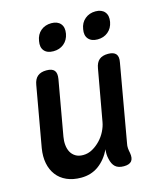

<svg xmlns="http://www.w3.org/2000/svg" viewBox="-117 -873 834 971"><g transform="rotate(-15 300.0 -387.0)"><path d="M411 10Q382 10 366.5 -4Q351 -18 345 -47Q342 -59 341.5 -72Q341 -85 343 -97Q318 -46 279 -18Q240 10 188 10Q145 10 112.5 -4.5Q80 -19 60 -45.5Q40 -72 33 -107.5Q26 -143 33 -186L89 -502Q94 -532 111 -546Q128 -560 157 -560Q187 -560 198.5 -546Q210 -532 205 -502L154 -214Q150 -192 152 -171Q154 -150 162.5 -134Q171 -118 187 -108Q203 -98 227 -98Q253 -98 276 -111Q299 -124 317.5 -143.5Q336 -163 348 -187Q360 -211 364 -234L412 -502Q417 -532 433.5 -546Q450 -560 480 -560Q509 -560 521 -546Q533 -532 527 -502L456 -98Q453 -85 454 -72.5Q455 -60 458 -47Q463 -18 451.5 -4Q440 10 411 10ZM449 -644Q417 -644 401 -662.5Q385 -681 391 -713Q396 -746 419 -765Q442 -784 474 -784Q506 -784 522 -765Q538 -746 532 -713Q526 -681 503.5 -662.5Q481 -644 449 -644ZM218 -644Q185 -644 169.5 -662.5Q154 -681 160 -713Q165 -746 187.5 -765Q210 -784 243 -784Q275 -784 291 -765Q307 -746 301 -713Q295 -681 272.5 -662.5Q250 -644 218 -644Z"/></g></svg>

Font: Maple Mono NL SemiBold
Style: Italic
Weight: 600
Italic angle: -10°
Monospace: yes
Designer: subframe7536
Version: Version 7.000